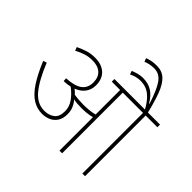

<svg xmlns="http://www.w3.org/2000/svg" viewBox="-212 -1115 1334 1334"><g transform="rotate(45 455.0 -448.0)"><path d="M405 -219Q405 -175 386.5 -147.5Q368 -120 339 -107.5Q310 -95 277 -95Q227 -95 184 -121.5Q141 -148 102 -206.5Q63 -265 23 -361L49 -370Q99 -246 151 -183.5Q203 -121 273 -121Q317 -121 347.5 -143.5Q378 -166 378 -221Q378 -264 352.5 -301Q327 -338 284 -370Q256 -363 223 -362L221 -388Q301 -392 338.5 -420Q376 -448 376 -501Q376 -552 346.5 -579Q317 -606 263 -606Q228 -606 196.5 -596.5Q165 -587 130 -568L120 -594Q158 -612 190.5 -622Q223 -632 263 -632Q328 -632 365.5 -597.5Q403 -563 403 -501Q403 -459 380.5 -427.5Q358 -396 314 -379Q322 -372 330 -365Q338 -358 345 -350Q371 -346 394.5 -344.5Q418 -343 438 -343Q460 -343 488 -345.5Q516 -348 544 -355V-596H462V-622H910V-596H795V0H769V-596H570V0H544V-329Q519 -322 493 -319.5Q467 -317 443 -317Q422 -317 401.5 -318.5Q381 -320 364 -324Q383 -303 394 -277Q405 -251 405 -219ZM766 -615Q737 -668 710 -695Q683 -722 656 -732Q629 -742 599 -742Q578 -742 557 -736.5Q536 -731 516 -721L507 -747Q527 -755 549.5 -761.5Q572 -768 599 -768Q650 -768 687 -744.5Q724 -721 753 -671L756 -673Q722 -780 689.5 -825Q657 -870 606 -870Q582 -870 561 -865.5Q540 -861 525 -854L515 -880Q533 -887 554 -891.5Q575 -896 605 -896Q658 -896 691 -864.5Q724 -833 747.5 -770.5Q771 -708 793 -615Z"/></g></svg>

Font: Noto Sans Devanagari Thin
Style: Regular
Weight: 100
Designer: Jelle Bosma - Monotype Design Team
Foundry: Monotype Imaging Inc.
Version: Version 2.004; ttfautohint (v1.8.4.7-5d5b)